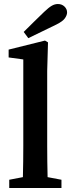

<svg xmlns="http://www.w3.org/2000/svg" viewBox="-20 -936 354 956"><path d="M26 0V-41L94 -54Q95 -93 95.5 -132Q96 -171 96 -210V-640L23 -650V-689L204 -734L219 -725L215 -583V-210Q215 -171 215.5 -132Q216 -93 217 -54L286 -41V0ZM98 -777Q124 -803 149.5 -828Q175 -853 200 -877Q223 -899 238 -907.5Q253 -916 268 -916Q288 -916 301 -903.5Q314 -891 314 -874Q314 -861 303.5 -845.5Q293 -830 261 -814Q226 -797 191 -780Q156 -763 121 -746Z"/></svg>

Font: Source Serif 4 Semibold
Style: Regular
Weight: 600
Designer: Frank Grießhammer
Foundry: Adobe
Version: Version 4.005;hotconv 1.1.0;makeotfexe 2.6.0